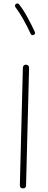

<svg xmlns="http://www.w3.org/2000/svg" viewBox="-20 -1048 272 1086"><path d="M109.9 17.6C121.6 17.6 127.4 11.7 127.4 0L144.5 -664.6V-666C144.5 -674.3 137.2 -682.1 127.4 -682.1H126C116.7 -682.1 109.4 -674.8 109.4 -665L92.3 -0.5C92.3 11.7 98.1 17.6 109.9 17.6ZM69.8 -1025.4C64.5 -1021 64.9 -1016.1 64.9 -1014.2C64.9 -1011.7 65.9 -1009.3 67.4 -1007.3C81.1 -989.7 96.2 -966.3 112.3 -937.5C128.4 -908.7 142.1 -881.8 153.3 -856.9C155.8 -851.6 159.2 -849.1 163.6 -849.1C165.5 -849.1 168 -849.6 170.4 -850.6C175.8 -853 178.2 -856.4 178.2 -860.8C178.2 -862.8 177.7 -865.2 176.8 -867.7C165.5 -892.6 151.4 -920.4 135.3 -950.2C119.1 -980 103 -1004.4 87.9 -1023.4C83.5 -1028.8 78.6 -1028.3 77.1 -1028.3C74.7 -1028.3 72.3 -1027.3 69.8 -1025.4Z"/></svg>

Font: Mikhak ExtraLight
Style: Regular
Weight: 200
Designer: Amin Abedi
Version: Version 3.2